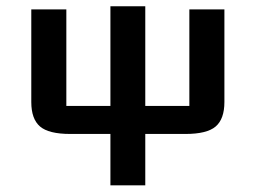

<svg xmlns="http://www.w3.org/2000/svg" viewBox="-20 -420 802 602"><path d="M200.2 0Q132.8 0 105.5 -23.4Q78.1 -46.9 78.1 -100.1V-390.6H188V-87.9H326.2V-400.4H435.5V-87.9H573.7V-390.6H683.6V-100.1Q683.6 -46.9 656.2 -23.4Q628.9 0 561.5 0H435.5V161.1H326.2V0Z"/></svg>

Font: Squarish Sans CT
Style: Regular
Weight: 400
Version: Version 0.9